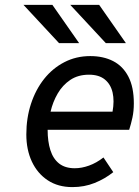

<svg xmlns="http://www.w3.org/2000/svg" viewBox="-20 -752 566 784"><path d="M275.5 12Q217 12 175 -15.8Q133 -43.5 110.2 -92Q87.5 -140.5 87.5 -203Q87.5 -270 106.5 -328Q125.5 -386 160.2 -429.8Q195 -473.5 243 -498.2Q291 -523 348.5 -523Q402 -523 442 -502.5Q482 -482 504.2 -439.2Q526.5 -396.5 526.5 -330Q526.5 -298.5 520.8 -272Q515 -245.5 507.5 -222H174.5Q174.5 -174 185.8 -138.8Q197 -103.5 221.5 -84.2Q246 -65 285.5 -65Q313.5 -65 343.5 -75.8Q373.5 -86.5 402.5 -109L442.5 -49Q408 -21.5 366.2 -4.8Q324.5 12 275.5 12ZM186.5 -296H439.5Q447.5 -340 439.8 -374Q432 -408 408 -427.5Q384 -447 343.5 -447Q299 -447 267.2 -425.8Q235.5 -404.5 215.5 -370Q195.5 -335.5 186.5 -296ZM221 -576 76 -732H194L303 -576ZM412 -576 267 -732H385L494 -576Z"/></svg>

Font: Overpass
Style: Italic
Weight: 400
Italic angle: -10°
Designer: Delve Withrington, Dave Bailey, Thomas Jockin
Foundry: Delve Fonts LLC
Version: Version 4.000